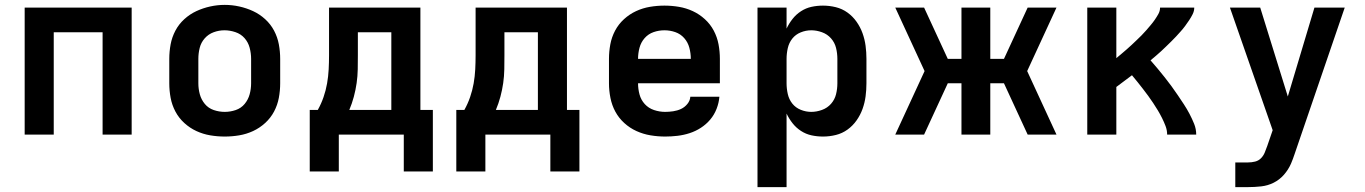

<svg xmlns="http://www.w3.org/2000/svg" viewBox="-20 -551 5590 786"><path d="M81 0V-520H519V0H400V-419H200V0Z M900 8Q870 8 840.5 3Q811 -2 784 -14.5Q757 -27 734.5 -47.5Q712 -68 698 -94.5Q684 -121 678.5 -150.5Q673 -180 673 -210V-310Q673 -340 678.5 -369.5Q684 -399 698 -425.5Q712 -452 734.5 -472.5Q757 -493 784 -505.5Q811 -518 840.5 -524.5Q870 -531 900 -531Q930 -531 959.5 -524.5Q989 -518 1016 -505.5Q1043 -493 1065.5 -472.5Q1088 -452 1102 -425.5Q1116 -399 1121.5 -369.5Q1127 -340 1127 -310V-210Q1127 -180 1121.5 -150.5Q1116 -121 1102 -94.5Q1088 -68 1065.5 -47.5Q1043 -27 1016 -14.5Q989 -2 959.5 3Q930 8 900 8ZM900 -93Q923 -93 945 -100.5Q967 -108 981.5 -125.5Q996 -143 1002 -165Q1008 -187 1008 -210V-310Q1008 -333 1002 -355.5Q996 -378 981 -395Q966 -412 943.5 -419.5Q921 -427 899 -427Q876 -427 854.5 -419Q833 -411 818 -394Q803 -377 797.5 -355Q792 -333 792 -310V-210Q792 -187 798 -165Q804 -143 818.5 -125.5Q833 -108 855 -100.5Q877 -93 900 -93Z M1248 151V-101H1281Q1295 -126 1304.5 -153.5Q1314 -181 1319 -209.5Q1324 -238 1325.5 -267Q1327 -296 1327 -325V-520H1701V-101H1752V151H1633V0H1367V151ZM1582 -101V-419H1445V-325Q1445 -296 1444.5 -267.5Q1444 -239 1440 -211Q1436 -183 1428.5 -155Q1421 -127 1410 -101Z M1848 151V-101H1881Q1895 -126 1904.5 -153.5Q1914 -181 1919 -209.5Q1924 -238 1925.5 -267Q1927 -296 1927 -325V-520H2301V-101H2352V151H2233V0H1967V151ZM2182 -101V-419H2045V-325Q2045 -296 2044.5 -267.5Q2044 -239 2040 -211Q2036 -183 2028.5 -155Q2021 -127 2010 -101Z M2703 8Q2673 8 2643 3Q2613 -2 2585.5 -14.5Q2558 -27 2535.5 -47.5Q2513 -68 2499 -94Q2485 -120 2479 -150Q2473 -180 2473 -210V-310Q2473 -340 2478.5 -369.5Q2484 -399 2498 -425.5Q2512 -452 2534.5 -472.5Q2557 -493 2584 -505.5Q2611 -518 2640.5 -523Q2670 -528 2700 -528Q2730 -528 2759.5 -523Q2789 -518 2816 -505.5Q2843 -493 2865.5 -472.5Q2888 -452 2902 -425.5Q2916 -399 2921.5 -369.5Q2927 -340 2927 -310V-210H2592Q2592 -187 2598 -164.5Q2604 -142 2619.5 -125Q2635 -108 2657.5 -100.5Q2680 -93 2703 -93Q2719 -93 2736 -95.5Q2753 -98 2768 -105Q2783 -112 2794 -125.5Q2805 -139 2806 -155H2925Q2923 -130 2913.5 -105.5Q2904 -81 2887.5 -61.5Q2871 -42 2849.5 -28Q2828 -14 2803.5 -6Q2779 2 2753.5 5Q2728 8 2703 8ZM2592 -310H2808Q2808 -333 2802 -355.5Q2796 -378 2781 -395Q2766 -412 2744.5 -419.5Q2723 -427 2700 -427Q2677 -427 2655.5 -419.5Q2634 -412 2619 -395Q2604 -378 2598 -355.5Q2592 -333 2592 -310Z M3081 215V-520H3200V-434Q3210 -455 3224.5 -473.5Q3239 -492 3259 -505Q3279 -518 3302 -523Q3325 -528 3349 -528Q3376 -528 3402 -521.5Q3428 -515 3449.5 -499.5Q3471 -484 3486.5 -462Q3502 -440 3511 -415Q3520 -390 3523.5 -363.5Q3527 -337 3527 -310V-210Q3527 -183 3523.5 -156.5Q3520 -130 3511 -105Q3502 -80 3486.5 -58Q3471 -36 3449.5 -20.5Q3428 -5 3402 1.5Q3376 8 3349 8Q3325 8 3302 3Q3279 -2 3259 -15Q3239 -28 3224.5 -46.5Q3210 -65 3200 -86V215ZM3301 -93Q3323 -93 3345 -101Q3367 -109 3382 -126Q3397 -143 3402.5 -165Q3408 -187 3408 -210V-310Q3408 -333 3402.5 -355Q3397 -377 3382 -394Q3367 -411 3345 -419Q3323 -427 3301 -427Q3279 -427 3258 -418.5Q3237 -410 3223.5 -393Q3210 -376 3205 -354Q3200 -332 3200 -310V-210Q3200 -188 3205 -166Q3210 -144 3223.5 -127Q3237 -110 3258 -101.5Q3279 -93 3301 -93Z M3645 0 3765 -260 3645 -520H3763L3860 -310H3916V-520H4034V-310H4090L4187 -520H4305L4185 -260L4305 0H4187L4090 -210H4034V0H3916V-210H3860L3763 0Z M4431 0V-520H4550V-313Q4561 -322 4571.5 -331Q4582 -340 4592.5 -349Q4603 -358 4613 -367.5Q4623 -377 4633 -386.5Q4643 -396 4653 -406Q4663 -416 4672 -426.5Q4681 -437 4690 -447.5Q4699 -458 4707 -469.5Q4715 -481 4722 -493.5Q4729 -506 4729 -520H4869Q4869 -506 4862.5 -493Q4856 -480 4848 -468Q4840 -456 4831.5 -444.5Q4823 -433 4813.5 -422.5Q4804 -412 4794.5 -401.5Q4785 -391 4774.5 -381Q4764 -371 4754 -361Q4744 -351 4733.5 -341.5Q4723 -332 4712 -322.5Q4701 -313 4690 -304Q4705 -287 4719.5 -269.5Q4734 -252 4748 -234.5Q4762 -217 4775.5 -198.5Q4789 -180 4801.5 -161.5Q4814 -143 4826.5 -124Q4839 -105 4849.5 -85Q4860 -65 4868.5 -44Q4877 -23 4877 0H4758Q4758 -18 4751.5 -35Q4745 -52 4737 -68Q4729 -84 4720 -99Q4711 -114 4701 -129Q4691 -144 4680.5 -158.5Q4670 -173 4659 -187Q4648 -201 4637 -215Q4626 -229 4614 -243Q4598 -231 4582 -219Q4566 -207 4550 -195V0Z M5037 215V114H5089Q5104 114 5118 110.5Q5132 107 5142 97Q5152 87 5157.5 73.5Q5163 60 5168 46L5190 -18L5015 -520H5139L5252 -156L5361 -520H5485L5280 79Q5277 89 5273 99Q5269 109 5265 119Q5254 144 5236 164.5Q5218 185 5194 197Q5170 209 5143 212Q5116 215 5089 215Z"/></svg>

Font: Zed Sans Extended
Style: Bold
Weight: 700
Width: 7
Designer: Belleve Invis
Foundry: Belleve Invis
Version: Version 1.0.0; ttfautohint (v1.8.4)